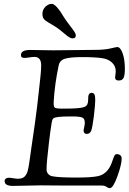

<svg xmlns="http://www.w3.org/2000/svg" viewBox="-20 -962 668 997"><path d="M288.1 -809.1Q273.9 -820.3 249.8 -834.2Q225.6 -848.1 214.8 -856.4Q200.2 -867.7 200.2 -888.7Q200.2 -911.6 215.6 -926.8Q231 -941.9 249 -941.9Q263.2 -941.9 285.2 -913.1Q292.5 -904.3 304.9 -883.8Q317.4 -863.3 330.1 -846.2Q336.4 -837.9 344.7 -826.9Q353 -815.9 357.2 -810.3Q361.3 -804.7 365.7 -798.1Q370.1 -791.5 371.8 -786.9Q373.5 -782.2 373.5 -777.3Q373.5 -762.7 357.4 -762.7Q350.6 -762.7 343.8 -766.1Q336.9 -769.5 331.5 -773.7Q326.2 -777.8 312.7 -789.1Q299.3 -800.3 288.1 -809.1ZM188.5 0.5Q167 0.5 117.4 2Q67.9 3.4 46.9 3.4Q3.9 3.4 3.9 -22Q3.9 -29.8 10 -34.4Q16.1 -39.1 26.4 -39.1Q34.2 -39.1 49.6 -36.4Q64.9 -33.7 72.3 -33.7Q88.9 -33.7 99.4 -39.1Q109.9 -44.4 117.7 -59.1Q121.1 -64.9 123.5 -73.5Q126 -82 128.4 -95.5Q130.9 -108.9 132.3 -119.6Q133.8 -130.4 137 -152.6Q140.1 -174.8 142.1 -189Q165 -341.8 172.9 -410.2Q175.3 -432.1 179 -464.4Q182.6 -496.6 184.3 -511.5Q186 -526.4 188.2 -547.1Q190.4 -567.9 191.4 -578.9Q192.4 -589.8 193.1 -601.8Q193.8 -613.8 193.8 -623Q193.8 -666.5 158.7 -666.5Q149.4 -666.5 132.3 -663.8Q115.2 -661.1 111.3 -661.1Q100.1 -661.1 94.5 -663.8Q88.9 -666.5 88.9 -676.3Q88.9 -702.6 137.2 -702.6Q152.3 -702.6 190.9 -701.7Q229.5 -700.7 256.8 -700.7Q287.6 -700.7 366.2 -701.9Q444.8 -703.1 474.6 -703.1Q522.5 -703.1 553.5 -710.4Q584.5 -717.8 588.9 -717.8Q605 -717.8 616.7 -685.3Q628.4 -652.8 628.4 -604.5Q628.4 -569.8 621.3 -556.9Q614.3 -543.9 596.7 -543.9Q577.6 -543.9 577.6 -560.1Q577.6 -563.5 579.3 -573.7Q581.1 -584 581.1 -591.3Q581.1 -618.2 562.3 -636.5Q543.5 -654.8 512.2 -659.7Q475.1 -665.5 405.3 -665.5Q346.7 -665.5 318.6 -657.5Q290.5 -649.4 284.7 -622.1Q264.2 -525.9 258.8 -434.1Q257.8 -416 260.5 -408.9Q263.2 -401.9 273.4 -399.9Q289.1 -396.5 351.1 -398.4Q403.3 -399.9 420.4 -407.5Q437.5 -415 437.5 -440.9Q437.5 -454.6 438.5 -461.9Q439.5 -469.2 443.6 -474.6Q447.8 -480 455.6 -480Q466.3 -480 470.5 -471.2Q474.6 -462.4 474.6 -442.9Q474.6 -419.4 467.3 -357.9Q460 -299.3 453.4 -283Q446.8 -266.6 430.2 -266.6Q422.9 -266.6 418.5 -271.2Q414.1 -275.9 414.1 -283.2Q414.1 -288.1 417.2 -301.8Q420.4 -315.4 420.4 -324.7Q420.4 -346.2 406.7 -351.8Q393.1 -357.4 352.5 -357.4Q302.2 -357.4 282.2 -354.7Q262.2 -352.1 256.6 -346.7Q251 -341.3 248.5 -325.7Q240.2 -275.4 234.4 -223.1Q221.7 -117.7 221.7 -82.5Q221.7 -67.9 230.7 -58.3Q239.7 -48.8 250.5 -46.9Q285.6 -40 376 -40Q456.1 -40 488.8 -47.4Q531.7 -56.6 553.7 -101.6Q559.6 -113.3 565.2 -130.6Q570.8 -147.9 575 -154.8Q579.1 -161.6 585.9 -161.6Q597.7 -161.6 604.7 -155.8Q611.8 -149.9 611.8 -139.2Q611.8 -107.9 589.6 -46.4Q567.4 15.1 550.3 15.1Q542.5 15.1 533.2 8.3Q523.9 1.5 508.3 1.5H321.8Q299.8 1.5 254.6 1Q209.5 0.5 188.5 0.5Z"/></svg>

Font: Cooper*
Style: Italic
Weight: 400
Italic angle: -7°
Designer: Owen Earl
Foundry: indestructible type*
Version: Version 0.001